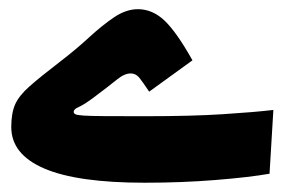

<svg xmlns="http://www.w3.org/2000/svg" viewBox="-20 -391 626 416"><path d="M293.5 4.9Q147.5 4.9 75.9 -25.9Q4.4 -56.6 4.4 -115.7Q4.4 -145.5 12.7 -164.6Q21 -183.6 44.2 -204.1Q67.4 -224.6 111.3 -258.3Q145 -284.2 173.3 -310.3Q201.7 -336.4 227.5 -353.8Q253.4 -371.1 278.8 -371.1Q310.5 -371.1 336.7 -346.2Q362.8 -321.3 397 -260.3L303.2 -192.4Q289.6 -212.9 282 -222.4Q274.4 -231.9 263.2 -231.9Q249.5 -231.9 233.2 -218.5Q216.8 -205.1 181.6 -178.7Q161.1 -163.6 150.6 -159.2Q140.1 -154.8 139.6 -148.9Q139.6 -145.5 143.1 -143.6Q146.5 -141.6 160.9 -140.6Q175.3 -139.6 207.3 -139.4Q239.3 -139.2 295.4 -139.2Q396 -139.2 463.4 -143.6Q530.8 -147.9 572.3 -152.8L564 -14.6Q519.5 -6.8 447 -1Q374.5 4.9 293.5 4.9Z"/></svg>

Font: Cascadia Code PL
Style: Bold
Weight: 700
Monospace: yes
Designer: Aaron Bell
Foundry: Saja Typeworks
Version: Version 2404.023; ttfautohint (v1.8.4)